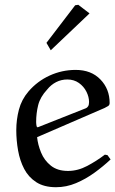

<svg xmlns="http://www.w3.org/2000/svg" viewBox="-20 -770 482 802"><path d="M438 -340Q438 -331 431.5 -327Q425 -323 417 -319L135 -197Q138 -166 151.5 -133Q165 -100 192.5 -78Q220 -56 264 -56Q305 -56 344.5 -77Q384 -98 418 -124L429 -122L442 -104Q411 -75 374.5 -48.5Q338 -22 297.5 -5Q257 12 214 12Q164 12 131.5 -9Q99 -30 81 -64.5Q63 -99 55.5 -141.5Q48 -184 48 -226Q48 -270 59 -312Q70 -354 99 -388Q136 -431 187.5 -454.5Q239 -478 296 -478Q361 -478 399.5 -438Q438 -398 438 -340ZM261 -438Q236 -438 214.5 -427Q193 -416 177 -396Q148 -365 139.5 -331Q131 -297 131 -260Q131 -256 131.5 -251.5Q132 -247 133 -242L137 -238L339 -318Q344 -320 348 -326Q352 -332 352 -344Q352 -365 341 -387Q330 -409 309.5 -423.5Q289 -438 261 -438ZM354 -714 192 -560 174 -591 294 -748 307 -750Z"/></svg>

Font: Aref Ruqaa Ink
Style: Regular
Weight: 400
Designer: Abdullah Aref
Version: Version 1.005